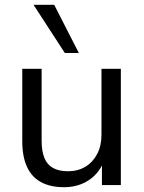

<svg xmlns="http://www.w3.org/2000/svg" viewBox="-20 -774 601 803"><path d="M248.4 8.9Q189.5 8.9 150.5 -12.8Q111.6 -34.5 92.4 -77.4Q73.1 -120.2 73.1 -184V-486.3H154.1V-185.2Q154.1 -142.2 165.6 -113.6Q177.1 -85.1 201.9 -71.4Q226.6 -57.8 264.1 -57.8Q305.8 -57.8 337.2 -76.7Q368.5 -95.7 386.4 -130Q404.4 -164.3 404.4 -210.3V-486.3H485.4V0H406.3V-112.1H419.3Q399.3 -53.3 353.9 -22.2Q308.5 8.9 248.4 8.9ZM251.2 -552.3 120.3 -753.8H206.7L309.8 -552.3Z"/></svg>

Font: Nunito Sans 12pt ExtraLight
Style: Regular
Weight: 200
Designer: Vernon Adams
Foundry: Vernon Adams
Version: Version 3.101;gftools[0.9.27]